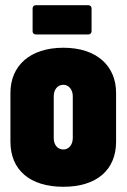

<svg xmlns="http://www.w3.org/2000/svg" viewBox="-20 -708 485 736"><path d="M117 -576H319C326 -576 331 -581 331 -588V-676C331 -683 326 -688 319 -688H117C110 -688 105 -683 105 -676V-588C105 -581 110 -576 117 -576ZM223 8C351 8 425 -57 425 -165V-352C425 -455 351 -525 223 -525C94 -525 20 -455 20 -352V-165C20 -57 94 8 223 8ZM223 -135C201 -135 186 -152 186 -179V-339C186 -365 201 -383 223 -383C243 -383 259 -365 259 -339V-179C259 -152 243 -135 223 -135Z"/></svg>

Font: Barlow Condensed ExtraBold
Style: Regular
Weight: 800
Width: 3
Designer: Jeremy Tribby
Foundry: Tribby Type
Version: Version 1.422;hotconv 1.0.109;makeotfexe 2.5.65596